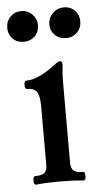

<svg xmlns="http://www.w3.org/2000/svg" viewBox="-68 -655 361 691"><g transform="rotate(-5 112.0 -309.5)"><path d="M-20 -566Q-20 -591 -4 -607Q12 -623 35 -623Q59 -623 75 -606.5Q91 -590 91 -568Q91 -543 75 -527.5Q59 -512 35 -512Q11 -512 -4.5 -527.5Q-20 -543 -20 -566ZM189 -512Q164 -512 148 -527.5Q132 -543 132 -566Q132 -590 149 -606.5Q166 -623 189 -623Q213 -623 228.5 -607Q244 -591 244 -568Q244 -544 228 -528Q212 -512 189 -512ZM34 4Q26 4 26 -11.5Q26 -27 34 -27Q58 -27 67.5 -35Q77 -43 77 -63V-277Q77 -313 67 -327.5Q57 -342 32 -342Q24 -342 24 -357Q24 -372 32 -372Q75 -372 138 -420Q152 -431 158 -431Q167 -431 167 -417Q163 -392 163 -339V-63Q163 -43 173 -35Q183 -27 207 -27Q214 -27 214 -11.5Q214 4 207 4Q167 0 121 0Q71 0 34 4Z"/></g></svg>

Font: Junicode Cond Medium
Style: Regular
Weight: 500
Width: 3
Designer: Peter S. Baker
Version: Version 2.201